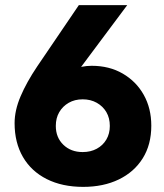

<svg xmlns="http://www.w3.org/2000/svg" viewBox="-20 -720 640 750"><path d="M305 10Q223 10 162.5 -20.5Q102 -51 69.5 -107Q37 -163 37 -239Q37 -289 60.5 -344Q84 -399 125 -460L288 -700H477L256 -404L189 -396Q222 -430 259.5 -446.5Q297 -463 338 -463Q407 -463 459.5 -432.5Q512 -402 541.5 -349.5Q571 -297 571 -229Q571 -155 537.5 -101.5Q504 -48 444 -19Q384 10 305 10ZM303 -126Q334 -126 358 -139Q382 -152 395.5 -175Q409 -198 409 -228Q409 -259 395.5 -282Q382 -305 358 -318.5Q334 -332 303 -332Q272 -332 248.5 -318.5Q225 -305 211.5 -282Q198 -259 198 -228Q198 -183 227.5 -154.5Q257 -126 303 -126Z"/></svg>

Font: SUSE Thin ExtraBold
Style: Regular
Weight: 800
Version: Version 1.000